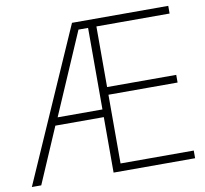

<svg xmlns="http://www.w3.org/2000/svg" viewBox="-80 -800 946 886"><g transform="rotate(-10 393.0 -357.0)"><path d="M764 0V-36H421V-358H745V-394H421V-678H764V-714H313L-1 0H43L155 -260H382V0ZM172 -296 337 -678H382V-296Z"/></g></svg>

Font: Noto Sans Malayalam ExtraLight
Style: Regular
Weight: 200
Designer: Jelle Bosma - Monotype Design Team
Foundry: Monotype Imaging Inc.
Version: Version 2.104